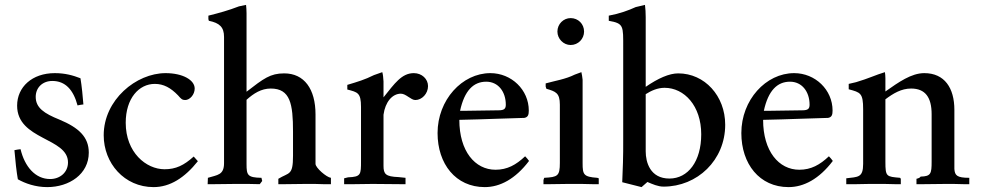

<svg xmlns="http://www.w3.org/2000/svg" viewBox="-20 -753 4010 785"><path d="M321 -326C319 -354 314 -404 309 -433C278 -445 246 -454 204 -454C111 -454 50 -397 50 -321C50 -180 258 -191 258 -89C258 -48 225 -21 185 -21C124 -21 81 -72 64 -143C56 -142 47 -141 39 -139C42 -100 48 -47 53 -20C83 -3 125 12 173 12C263 12 343 -41 343 -129C343 -193 302 -231 223 -264C161 -289 126 -312 126 -357C126 -395 154 -422 194 -422C247 -422 280 -386 297 -322C305 -324 313 -325 321 -326Z M772 -113C732 -77 699 -61 653 -61C577 -61 494 -130 494 -251C494 -351 548 -410 613 -410C649 -410 678 -394 708 -363C720 -349 725 -344 737 -344C756 -344 776 -366 776 -391C776 -426 727 -454 657 -454C537 -454 404 -345 404 -200C404 -86 488 12 608 12C675 12 735 -26 789 -94Z M1333 0V-26C1315 -28 1270 -67 1270 -83V-285C1270 -389 1224 -453 1142 -453C1085 -453 1058 -432 988 -378V-699C988 -712 987 -723 986 -733L957 -727C913 -710 876 -700 832 -689V-676C832 -673 833 -671 834 -668C878 -659 896 -642 896 -602V-86C896 -37 869 -38 830 -26C830 -17 829 -8 829 0H858C885 0 910 -1 942 -1H995C1011 -1 1026 0 1042 0L1052 -13L1049 -26C992 -27 988 -37 988 -82V-345C1017 -371 1048 -391 1087 -391C1167 -391 1178 -328 1178 -215V-116C1178 -34 1162 -49 1118 -22V0H1147C1174 0 1198 -1 1229 -1H1267C1277 -1 1289 0 1301 0Z M1548 -420C1547 -435 1546 -448 1543 -458L1509 -446C1471 -427 1443 -419 1400 -406V-387C1442 -376 1456 -374 1456 -316V-95C1456 -39 1456 -30 1403 -28L1387 -24V0H1429C1456 0 1477 -1 1503 -1C1545 -1 1579 0 1615 0H1638V-26L1609 -29C1557 -31 1548 -41 1548 -75V-94V-284C1555 -336 1584 -370 1619 -370C1640 -370 1660 -344 1678 -344C1705 -344 1730 -370 1730 -401C1730 -430 1705 -454 1672 -454C1622 -454 1593 -411 1548 -355Z M2127 -114C2090 -79 2054 -59 2006 -59C1922 -59 1858 -135 1858 -263C1961 -265 2069 -270 2124 -271C2139 -274 2142 -284 2142 -301C2142 -386 2071 -454 1985 -454C1869 -454 1769 -344 1769 -209C1769 -83 1843 12 1962 12C2024 12 2087 -21 2143 -95C2138 -102 2133 -108 2127 -114ZM1968 -419C2017 -419 2048 -378 2048 -325C2048 -308 2041 -302 2018 -302C1972 -302 1928 -300 1883 -300H1861C1879 -383 1916 -419 1968 -419Z M2313 -569C2344 -569 2368 -594 2368 -624C2368 -655 2344 -679 2313 -679C2284 -679 2259 -655 2259 -624C2259 -594 2284 -569 2313 -569ZM2428 0V-24L2422 -26C2366 -30 2362 -39 2362 -86V-427C2361 -438 2359 -449 2357 -458L2330 -448C2292 -429 2250 -423 2211 -412V-399L2214 -390C2252 -379 2269 -373 2269 -325V-87C2269 -33 2260 -29 2205 -26L2202 -17V0H2230C2254 0 2278 -1 2302 -1H2358C2373 -1 2387 0 2402 0Z M2620 -398V-683C2620 -701 2619 -717 2617 -733L2579 -724C2551 -711 2513 -697 2469 -689V-668C2531 -657 2528 -647 2528 -558V-182C2528 -149 2528 -117 2527 -88L2524 -8L2603 12L2627 -9C2648 0 2670 10 2693 10C2831 10 2945 -98 2945 -243C2945 -361 2861 -453 2753 -453C2716 -453 2671 -433 2620 -398ZM2620 -368C2642 -382 2668 -394 2697 -394C2778 -394 2847 -320 2847 -204C2847 -93 2793 -23 2717 -23C2638 -23 2620 -90 2620 -134Z M3369 -114C3332 -79 3296 -59 3248 -59C3164 -59 3100 -135 3100 -263C3203 -265 3311 -270 3366 -271C3381 -274 3384 -284 3384 -301C3384 -386 3313 -454 3227 -454C3111 -454 3011 -344 3011 -209C3011 -83 3085 12 3204 12C3266 12 3329 -21 3385 -95C3380 -102 3375 -108 3369 -114ZM3210 -419C3259 -419 3290 -378 3290 -325C3290 -308 3283 -302 3260 -302C3214 -302 3170 -300 3125 -300H3103C3121 -383 3158 -419 3210 -419Z M3943 0V-26C3892 -26 3884 -36 3882 -62V-304C3882 -393 3842 -454 3759 -454C3706 -454 3654 -417 3600 -379V-433C3600 -443 3599 -451 3598 -458C3561 -447 3531 -432 3480 -417L3450 -410V-388C3498 -375 3509 -373 3509 -306V-83C3509 -26 3488 -30 3440 -24V0H3482C3498 0 3514 -1 3535 -1H3596C3610 -1 3623 0 3638 0H3663V-22L3660 -26C3604 -31 3600 -30 3600 -92V-347C3632 -371 3665 -391 3705 -391C3763 -391 3789 -355 3789 -286V-92C3789 -43 3786 -32 3744 -31C3741 -26 3735 -24 3727 -22V0H3758C3786 0 3813 -1 3847 -1H3878C3892 -1 3905 0 3919 0Z"/></svg>

Font: Sibila
Style: Regular
Weight: 400
Designer: Stefan Peev
Foundry: Context Ltd
Version: Version 1.000